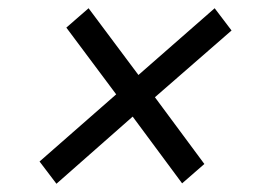

<svg xmlns="http://www.w3.org/2000/svg" viewBox="-20 -538 640 466"><path d="M422 -93 476 -140 356 -302 542 -464 501 -518 316 -356 195 -518 141 -471 262 -309 76 -146 117 -92 302 -255Z"/></svg>

Font: Braiins Sans
Style: Italic
Weight: 400
Italic angle: -11.31°
Designer: Mike Abbink, Paul van der Laan, Pieter van Rosmalen, Jiri Chlebus, Lubos Buracinsky
Foundry: Bold Monday, Sudetype
Version: Version 1.000;hotconv 1.0.109;makeotfexe 2.5.65596